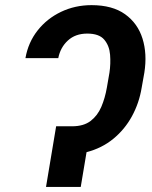

<svg xmlns="http://www.w3.org/2000/svg" viewBox="-20 -742 603 762"><path d="M223.7 -240.8H266.3Q311.8 -240.8 339.5 -261.9Q367.2 -283 382.1 -318Q397 -353 404.1 -394.2L414.4 -453.8Q419.7 -489 416.9 -524.7Q414.1 -560.4 393.8 -584.5Q373.6 -608.7 326.3 -608.7Q279.1 -608.7 249.3 -581.1Q219.5 -553.6 211.3 -511.4H81Q92 -573.9 129.4 -621.3Q166.9 -668.7 222.5 -695.1Q278.1 -721.6 343.4 -721.6Q426.1 -721.6 476.4 -685.5Q526.6 -649.5 545.6 -588.8Q564.6 -528.1 552.9 -453.8L542.3 -394.2Q532.3 -333.1 503.7 -280.7Q475.1 -228.3 429.7 -191.1Q384.2 -153.8 323.5 -138.1L300.4 0H162.6L202.8 -240.8Z"/></svg>

Font: Inter UI Semi Bold
Style: Italic
Weight: 600
Italic angle: -9.39999°
Designer: Rasmus Andersson
Foundry: rsms
Version: 3.2;8d6f07862